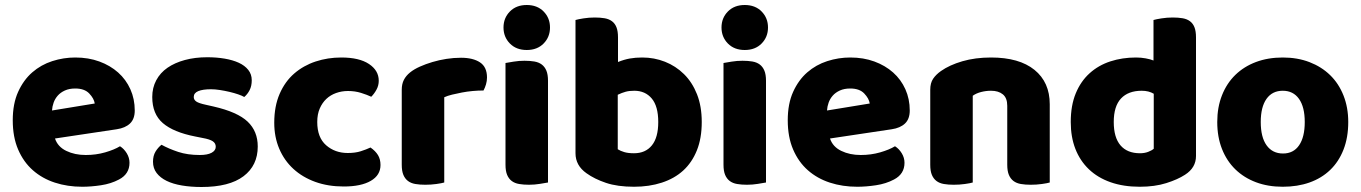

<svg xmlns="http://www.w3.org/2000/svg" viewBox="-20 -731 5444 768"><path d="M309 16Q250 16 199.5 -0.5Q149 -17 111.5 -50Q74 -83 52.5 -133Q31 -183 31 -250Q31 -316 52.5 -363.5Q74 -411 109 -441.5Q144 -472 189 -486.5Q234 -501 281 -501Q334 -501 377.5 -485Q421 -469 452.5 -441Q484 -413 501.5 -374Q519 -335 519 -289Q519 -255 500 -237Q481 -219 447 -214L200 -177Q211 -144 245 -127.5Q279 -111 323 -111Q364 -111 400.5 -121.5Q437 -132 460 -146Q476 -136 487 -118Q498 -100 498 -80Q498 -35 456 -13Q424 4 384 10Q344 16 309 16ZM281 -377Q257 -377 239.5 -369Q222 -361 211 -348.5Q200 -336 194.5 -320.5Q189 -305 188 -289L359 -317Q356 -337 337 -357Q318 -377 281 -377Z M1011 -145Q1011 -69 954 -26Q897 17 786 17Q744 17 708 11Q672 5 646.5 -7.5Q621 -20 606.5 -39Q592 -58 592 -84Q592 -108 602 -124.5Q612 -141 626 -152Q655 -136 692.5 -123.5Q730 -111 779 -111Q810 -111 826.5 -120Q843 -129 843 -144Q843 -158 831 -166Q819 -174 791 -179L761 -185Q674 -202 631.5 -238.5Q589 -275 589 -343Q589 -380 605 -410Q621 -440 650 -460Q679 -480 719.5 -491Q760 -502 809 -502Q846 -502 878.5 -496.5Q911 -491 935 -480Q959 -469 973 -451.5Q987 -434 987 -410Q987 -387 978.5 -370.5Q970 -354 957 -343Q949 -348 933 -353.5Q917 -359 898 -363.5Q879 -368 859.5 -371Q840 -374 824 -374Q791 -374 773 -366.5Q755 -359 755 -343Q755 -332 765 -325Q775 -318 803 -312L834 -305Q930 -283 970.5 -244.5Q1011 -206 1011 -145Z M1372 -367Q1347 -367 1324.5 -359Q1302 -351 1285.5 -335.5Q1269 -320 1259 -297Q1249 -274 1249 -243Q1249 -181 1284.5 -150Q1320 -119 1371 -119Q1401 -119 1423 -126Q1445 -133 1462 -141Q1482 -127 1492 -110.5Q1502 -94 1502 -71Q1502 -30 1463 -7.5Q1424 15 1355 15Q1292 15 1241 -3.5Q1190 -22 1153.5 -55.5Q1117 -89 1097 -136Q1077 -183 1077 -240Q1077 -306 1098.5 -355.5Q1120 -405 1157 -437Q1194 -469 1242.5 -485Q1291 -501 1345 -501Q1417 -501 1456 -475Q1495 -449 1495 -408Q1495 -389 1486 -372.5Q1477 -356 1465 -344Q1448 -352 1424 -359.5Q1400 -367 1372 -367Z M1757 -1Q1747 2 1725.5 5Q1704 8 1681 8Q1659 8 1641.5 5Q1624 2 1612 -7Q1600 -16 1593.5 -31.5Q1587 -47 1587 -72V-372Q1587 -395 1595.5 -411.5Q1604 -428 1620 -441Q1636 -454 1659.5 -464.5Q1683 -475 1710 -483Q1737 -491 1766 -495.5Q1795 -500 1824 -500Q1872 -500 1900 -481.5Q1928 -463 1928 -421Q1928 -407 1924 -393.5Q1920 -380 1914 -369Q1893 -369 1871 -367Q1849 -365 1828 -361Q1807 -357 1788.5 -352.5Q1770 -348 1757 -342Z M1994 -621Q1994 -659 2019.5 -685Q2045 -711 2087 -711Q2129 -711 2154.5 -685Q2180 -659 2180 -621Q2180 -583 2154.5 -557Q2129 -531 2087 -531Q2045 -531 2019.5 -557Q1994 -583 1994 -621ZM2172 -1Q2161 1 2139.5 4.5Q2118 8 2096 8Q2074 8 2056.5 5Q2039 2 2027 -7Q2015 -16 2008.5 -31.5Q2002 -47 2002 -72V-479Q2013 -481 2034.5 -484.5Q2056 -488 2078 -488Q2100 -488 2117.5 -485Q2135 -482 2147 -473Q2159 -464 2165.5 -448.5Q2172 -433 2172 -408Z M2282 -651Q2292 -654 2314 -657.5Q2336 -661 2359 -661Q2381 -661 2398.5 -658Q2416 -655 2428 -646Q2440 -637 2446 -621.5Q2452 -606 2452 -581V-483Q2477 -493 2499.5 -497Q2522 -501 2549 -501Q2597 -501 2640 -484Q2683 -467 2716 -434.5Q2749 -402 2768 -354Q2787 -306 2787 -243Q2787 -178 2767.5 -129.5Q2748 -81 2713 -49Q2678 -17 2627.5 -0.5Q2577 16 2516 16Q2450 16 2404 0.5Q2358 -15 2326 -38Q2282 -69 2282 -118ZM2516 -118Q2562 -118 2587.5 -149.5Q2613 -181 2613 -243Q2613 -306 2587 -337Q2561 -368 2517 -368Q2497 -368 2482.5 -364Q2468 -360 2451 -352V-134Q2462 -127 2477.5 -122.5Q2493 -118 2516 -118Z M2866 -621Q2866 -659 2891.5 -685Q2917 -711 2959 -711Q3001 -711 3026.5 -685Q3052 -659 3052 -621Q3052 -583 3026.5 -557Q3001 -531 2959 -531Q2917 -531 2891.5 -557Q2866 -583 2866 -621ZM3044 -1Q3033 1 3011.5 4.5Q2990 8 2968 8Q2946 8 2928.5 5Q2911 2 2899 -7Q2887 -16 2880.5 -31.5Q2874 -47 2874 -72V-479Q2885 -481 2906.5 -484.5Q2928 -488 2950 -488Q2972 -488 2989.5 -485Q3007 -482 3019 -473Q3031 -464 3037.5 -448.5Q3044 -433 3044 -408Z M3409 16Q3350 16 3299.5 -0.5Q3249 -17 3211.5 -50Q3174 -83 3152.5 -133Q3131 -183 3131 -250Q3131 -316 3152.5 -363.5Q3174 -411 3209 -441.5Q3244 -472 3289 -486.5Q3334 -501 3381 -501Q3434 -501 3477.5 -485Q3521 -469 3552.5 -441Q3584 -413 3601.5 -374Q3619 -335 3619 -289Q3619 -255 3600 -237Q3581 -219 3547 -214L3300 -177Q3311 -144 3345 -127.5Q3379 -111 3423 -111Q3464 -111 3500.5 -121.5Q3537 -132 3560 -146Q3576 -136 3587 -118Q3598 -100 3598 -80Q3598 -35 3556 -13Q3524 4 3484 10Q3444 16 3409 16ZM3381 -377Q3357 -377 3339.5 -369Q3322 -361 3311 -348.5Q3300 -336 3294.5 -320.5Q3289 -305 3288 -289L3459 -317Q3456 -337 3437 -357Q3418 -377 3381 -377Z M4009 -308Q4009 -339 3991.5 -353.5Q3974 -368 3944 -368Q3924 -368 3904.5 -363Q3885 -358 3871 -348V-1Q3861 2 3839.5 5Q3818 8 3795 8Q3773 8 3755.5 5Q3738 2 3726 -7Q3714 -16 3707.5 -31.5Q3701 -47 3701 -72V-372Q3701 -399 3712.5 -416Q3724 -433 3744 -447Q3778 -471 3829.5 -486Q3881 -501 3944 -501Q4057 -501 4118 -451.5Q4179 -402 4179 -314V-1Q4169 2 4147.5 5Q4126 8 4103 8Q4081 8 4063.5 5Q4046 2 4034 -7Q4022 -16 4015.5 -31.5Q4009 -47 4009 -72Z M4263 -243Q4263 -309 4283 -357.5Q4303 -406 4338.5 -438Q4374 -470 4421.5 -485.5Q4469 -501 4524 -501Q4544 -501 4563 -497.5Q4582 -494 4594 -489V-651Q4604 -654 4626 -657.5Q4648 -661 4671 -661Q4693 -661 4710.5 -658Q4728 -655 4740 -646Q4752 -637 4758 -621.5Q4764 -606 4764 -581V-107Q4764 -60 4720 -32Q4691 -13 4645 1.5Q4599 16 4539 16Q4474 16 4422.5 -2Q4371 -20 4335.5 -54Q4300 -88 4281.5 -135.5Q4263 -183 4263 -243ZM4547 -368Q4493 -368 4464 -337Q4435 -306 4435 -243Q4435 -181 4462 -149.5Q4489 -118 4540 -118Q4558 -118 4572.5 -123.5Q4587 -129 4595 -136V-356Q4575 -368 4547 -368Z M5373 -243Q5373 -181 5354 -132.5Q5335 -84 5300.5 -51Q5266 -18 5218 -1Q5170 16 5111 16Q5052 16 5004 -2Q4956 -20 4921.5 -53.5Q4887 -87 4868 -135Q4849 -183 4849 -243Q4849 -302 4868 -350Q4887 -398 4921.5 -431.5Q4956 -465 5004 -483Q5052 -501 5111 -501Q5170 -501 5218 -482.5Q5266 -464 5300.5 -430.5Q5335 -397 5354 -349Q5373 -301 5373 -243ZM5023 -243Q5023 -182 5046.5 -149.5Q5070 -117 5112 -117Q5154 -117 5176.5 -150Q5199 -183 5199 -243Q5199 -303 5176 -335.5Q5153 -368 5111 -368Q5069 -368 5046 -335.5Q5023 -303 5023 -243Z"/></svg>

Font: Baloo
Style: Regular
Weight: 400
Designer: Sarang Kulkarni and Ek Type
Foundry: Ek Type
Version: Version 1.443;PS 1.000;hotconv 16.6.51;makeotf.lib2.5.65220;